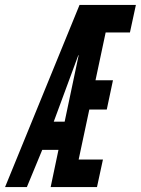

<svg xmlns="http://www.w3.org/2000/svg" viewBox="-50 -755 568 775"><path d="M-29.5 0H58.5L120.5 -150H186L154.5 0H341.5L365.5 -111H267.5L310.5 -313H381L406 -431H335.5L376.5 -624H474.5L498.5 -735H271ZM167 -264 266 -532H267.5L211 -264Z"/></svg>

Font: League Gothic SemiCondensed Italic
Style: Regular
Weight: 400
Width: 4
Designer: The League of Moveable Type
Version: Version 1.600; ttfautohint (v1.8.3)